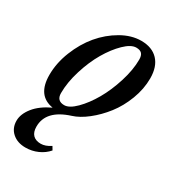

<svg xmlns="http://www.w3.org/2000/svg" viewBox="-171 -562 805 891"><g transform="rotate(30 232.0 -116.0)"><path d="M104 233.4Q60.5 233.4 33.4 209.2Q6.3 185.1 6.3 145.5Q6.3 109.9 35.4 73.2Q64.5 36.6 121.1 9.8Q32.2 -4.4 32.2 -114.7Q32.2 -178.2 57.9 -242.7Q83.5 -307.1 124 -355.5Q164.6 -403.8 217.8 -434.3Q271 -464.8 323.2 -464.8Q381.3 -464.8 413.6 -430.7Q445.8 -396.5 445.8 -334Q445.8 -277.3 424.1 -220.2Q402.3 -163.1 368.4 -119.6Q334.5 -76.2 294.4 -44.7Q254.4 -13.2 216.8 -1.5Q100.1 35.6 100.1 123Q100.1 152.3 114.7 167.5Q129.4 182.6 156.7 182.6Q181.2 182.6 209.5 164.1L220.2 182.1Q199.7 206.1 169.2 219.7Q138.7 233.4 104 233.4ZM161.6 -26.9Q188.5 -26.9 223.1 -61.5Q257.8 -96.2 287.4 -147.5Q316.9 -198.7 337.4 -263.9Q357.9 -329.1 357.9 -384.3Q357.9 -405.8 348.6 -415.8Q339.4 -425.8 318.8 -425.8Q291 -425.8 256.1 -391.8Q221.2 -357.9 191.4 -307.1Q161.6 -256.3 141.4 -190.9Q121.1 -125.5 121.1 -68.4Q121.1 -26.9 161.6 -26.9Z"/></g></svg>

Font: Elstob 6pt Medium
Style: Italic
Weight: 500
Italic angle: -20°
Designer: Peter S. Baker
Version: Version 1.015